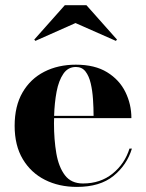

<svg xmlns="http://www.w3.org/2000/svg" viewBox="-20 -724 572 754"><path d="M276.5 -633.5 119 -563.5 114.5 -568.5 234.5 -703.5H319.5L439.5 -568.5L435 -563.5ZM498 -140.5Q478.5 -76 425.5 -33Q372.5 10 282 10Q211.5 10 156.5 -17.8Q101.5 -45.5 69.5 -99Q37.5 -152.5 37.5 -230Q37.5 -307.5 68.5 -361Q99.5 -414.5 153.8 -442.2Q208 -470 278 -470Q352.5 -470 400.8 -440.2Q449 -410.5 472.5 -362.5Q496 -314.5 496 -260H192.5Q192 -250 192 -240Q192 -175.5 201.2 -121.8Q210.5 -68 235 -35.8Q259.5 -3.5 306 -3.5Q374.5 -3.5 422.2 -42.2Q470 -81 488.5 -140.5ZM278 -461Q247 -461 228.8 -434.2Q210.5 -407.5 202.2 -363.8Q194 -320 192.5 -269H347.5Q347.5 -300.5 345.2 -334.2Q343 -368 336.2 -396.8Q329.5 -425.5 315.8 -443.2Q302 -461 278 -461Z"/></svg>

Font: Bodoni* 24pt
Style: Bold
Weight: 700
Version: Version 2.3